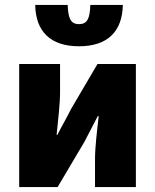

<svg xmlns="http://www.w3.org/2000/svg" viewBox="-20 -760 630 780"><path d="M58 0H214L323 -184C337 -212 362 -258 377 -288H381C374 -227 366 -162 366 -113V0H532V-500H376L268 -316C254 -287 228 -242 213 -212H210C216 -272 224 -338 224 -387V-500H58ZM301 -572C417 -572 477 -632 479 -740H347C345 -685 335 -662 301 -662C267 -662 257 -685 255 -740H123C125 -632 185 -572 301 -572Z"/></svg>

Font: Giro Sans Black
Style: Regular
Weight: 900
Designer: Paul D. Hunt
Foundry: Adobe Systems Incorporated
Version: Version 1.000;PS 1.0;hotconv 1.0.88;makeotf.lib2.5.647800